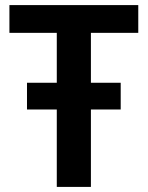

<svg xmlns="http://www.w3.org/2000/svg" viewBox="-20 -734 580 754"><path d="M203 0V-304H86V-409H203V-605H17V-714H523V-605H337V-409H454V-304H337V0Z"/></svg>

Font: Noto Sans Display SemiBold
Style: Regular
Weight: 600
Designer: Monotype Design Team
Foundry: Monotype Imaging Inc.
Version: Version 2.003